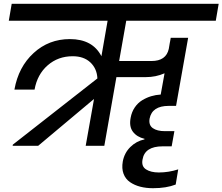

<svg xmlns="http://www.w3.org/2000/svg" viewBox="-20 -760 1160 1001"><path d="M426.8 0 470.2 -244.1 179.2 0H45.9L46.9 -5.9L487.8 -351.1Q485.4 -402.3 451.2 -434.6Q417 -466.8 358.9 -466.8Q282.7 -466.8 228.5 -419.4Q174.3 -372.1 160.2 -293H55.2Q76.2 -411.1 155.3 -483.6Q234.4 -556.2 344.2 -556.2Q462.9 -556.2 508.8 -466.8L541 -651.9H25.9L41 -740.2H1120.1L1105 -651.9H638.2L601.1 -441.9H770Q845.7 -441.9 859.9 -504.9L865.2 -536.1L867.2 -545.9L870.1 -563H960.9L897.9 -208H859.9Q772.5 -208 759.8 -141.1Q754.4 -107.4 776.9 -91.8Q799.3 -76.2 839.8 -76.2H889.2L875 2.9H828.1Q734.4 2.9 723.1 71.8Q716.3 106.9 741.2 123Q766.1 139.2 808.1 139.2Q859.4 139.2 909.2 123L896 202.1Q847.2 221.2 777.8 221.2Q741.7 221.2 711.4 213.4Q681.2 205.6 657.7 189.5Q634.3 173.3 624 145.8Q613.8 118.2 620.1 82Q628.4 37.1 659.7 6.3Q690.9 -24.4 732.9 -33.2L733.9 -36.1Q693.4 -45.9 672.9 -73.2Q652.3 -100.6 661.1 -146Q666.5 -176.3 682.6 -200Q698.7 -223.6 721.2 -237.3Q743.7 -251 767.8 -258.3Q792 -265.6 817.9 -267.1L837.9 -377.9Q792.5 -357.9 740.2 -357.9H586.9L523.9 0Z"/></svg>

Font: SVN-Poppins Medium
Style: Italic
Weight: 500
Italic angle: -10°
Designer: Ninad Kale (Devanagari), Jonny Pinhorn (Latin)
Foundry: Indian Type Foundry
Version: Version 3.002 2017